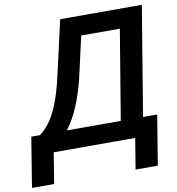

<svg xmlns="http://www.w3.org/2000/svg" viewBox="-162 -814 993 1075"><g transform="rotate(-10 334.0 -276.5)"><path d="M-67.4 175.3 -21.5 -107.9H26.9Q55.2 -127.4 82.3 -162.8Q109.4 -198.2 134.8 -260.3Q160.2 -322.3 182.1 -419.9L252 -727.5H716.3L613.8 -107.9H694.3L647.9 174.8H521.5L550.3 0H86.9L58.6 175.3ZM180.2 -107.9H487.3L571.8 -617.2H352.1L307.6 -419.9Q291.5 -345.7 271.2 -286.9Q251 -228 228.3 -183.8Q205.6 -139.6 180.2 -107.9Z"/></g></svg>

Font: Inter Tight SemiBold
Style: Italic
Weight: 600
Italic angle: -9.39999°
Designer: Rasmus Andersson
Foundry: rsms
Version: Version 3.004